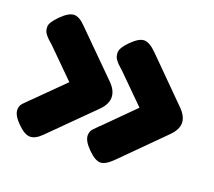

<svg xmlns="http://www.w3.org/2000/svg" viewBox="-94 -646 858 769"><g transform="rotate(20 334.5 -262.0)"><path d="M358 -147 473 -262 356 -378Q354 -380 345.5 -387.5Q337 -395 334 -398L325 -409Q315 -421 315 -440.5Q315 -460 346 -491Q377 -522 399.5 -522Q422 -522 453 -491L625 -319Q654 -290 654 -262Q654 -234 625 -205L453 -33Q422 -2 400 -2Q378 -2 347 -33Q316 -64 316 -87Q316 -104 325.5 -114.5Q335 -125 345.5 -135Q356 -145 358 -147ZM58 -147 174 -262 57 -378Q54 -381 48 -386Q42 -391 38.5 -394.5Q35 -398 30 -403.5Q25 -409 22 -414Q15 -424 15 -441.5Q15 -459 46.5 -490.5Q78 -522 101 -522Q124 -522 153 -491L326 -319Q354 -291 354 -262Q354 -233 326 -205L149 -29Q123 -3 100 -3Q77 -3 46.5 -33.5Q16 -64 16 -87Q16 -104 25.5 -114.5Q35 -125 45.5 -135Q56 -145 58 -147Z"/></g></svg>

Font: Fredoka One
Style: Regular
Weight: 400
Version: Version 1.001;April 7, 2020;FontCreator 12.0.0.2522 64-bit